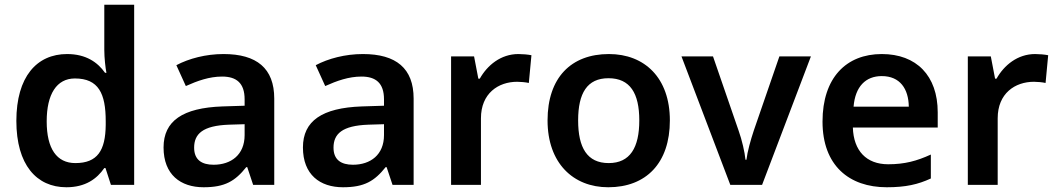

<svg xmlns="http://www.w3.org/2000/svg" viewBox="-20 -780 4461 810"><path d="M260 10C341 10 389 -26 420 -71H425L448 0H546V-760H420V-570C420 -536 425 -492 429 -473H423C392 -517 343 -552 263 -552C135 -552 49 -456 49 -270C49 -85 134 10 260 10ZM298 -92C219 -92 177 -153 177 -268C177 -383 219 -449 296 -449C396 -449 426 -385 426 -269V-253C425 -145 391 -92 298 -92Z M923 -552C848 -552 777 -533 724 -505L764 -417C813 -439 863 -457 917 -457C977 -457 1012 -430 1012 -361V-334L918 -331C751 -325 670 -270 670 -158C670 -43 742 10 839 10C929 10 972 -16 1019 -75H1023L1048 0H1137V-364C1137 -492 1063 -552 923 -552ZM946 -254 1012 -256V-210C1012 -127 955 -85 881 -85C832 -85 799 -105 799 -157C799 -215 835 -250 946 -254Z M1511 -552C1436 -552 1365 -533 1312 -505L1352 -417C1401 -439 1451 -457 1505 -457C1565 -457 1600 -430 1600 -361V-334L1506 -331C1339 -325 1258 -270 1258 -158C1258 -43 1330 10 1427 10C1517 10 1560 -16 1607 -75H1611L1636 0H1725V-364C1725 -492 1651 -552 1511 -552ZM1534 -254 1600 -256V-210C1600 -127 1543 -85 1469 -85C1420 -85 1387 -105 1387 -157C1387 -215 1423 -250 1534 -254Z M2167 -552C2093 -552 2036 -505 2004 -448H1998L1980 -542H1883V0H2009V-281C2009 -386 2082 -435 2162 -435C2176 -435 2198 -433 2211 -430L2222 -547C2208 -550 2184 -552 2167 -552Z M2806 -272C2806 -452 2699 -552 2549 -552C2389 -552 2290 -452 2290 -272C2290 -92 2398 10 2546 10C2706 10 2806 -92 2806 -272ZM2419 -272C2419 -387 2457 -450 2547 -450C2638 -450 2677 -387 2677 -272C2677 -157 2638 -92 2548 -92C2457 -92 2419 -157 2419 -272Z M3061 0H3195L3401 -542H3268L3160 -229C3147 -190 3133 -140 3129 -106H3125C3122 -138 3110 -190 3096 -229L2988 -542H2855Z M3700 -552C3550 -552 3450 -452 3450 -267C3450 -82 3562 10 3721 10C3801 10 3853 -2 3907 -27V-128C3848 -101 3797 -87 3727 -87C3635 -87 3581 -144 3578 -242H3936V-306C3936 -461 3846 -552 3700 -552ZM3700 -459C3777 -459 3813 -405 3814 -330H3581C3588 -415 3632 -459 3700 -459Z M4347 -552C4273 -552 4216 -505 4184 -448H4178L4160 -542H4063V0H4189V-281C4189 -386 4262 -435 4342 -435C4356 -435 4378 -433 4391 -430L4402 -547C4388 -550 4364 -552 4347 -552Z"/></svg>

Font: Noto Sans Ol Chiki SemiBold
Style: Regular
Weight: 600
Designer: Monotype Design Team, Lewis McGuffie
Foundry: Monotype Imaging Inc.
Version: Version 2.003